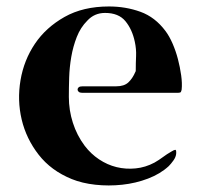

<svg xmlns="http://www.w3.org/2000/svg" viewBox="-20 -567 626 594"><path d="M399 -345Q400 -346 400 -349Q400 -372 401 -393.5Q402 -415 397 -438Q389 -476 368 -501.5Q347 -527 305 -527Q272 -527 250 -503Q229 -482 217.5 -452.5Q206 -423 200.5 -391Q195 -359 194 -327Q193 -295 193 -267Q193 -226 205.5 -187Q218 -148 242 -116Q261 -91 286.5 -74Q312 -57 340.5 -50Q369 -43 399.5 -46Q430 -49 458 -64Q472 -72 484 -81Q496 -90 510 -98Q518 -103 522 -103.5Q526 -104 525 -91Q524 -81 516.5 -70.5Q509 -60 502 -53Q476 -29 438 -14.5Q400 0 358 4.5Q316 9 275 4.5Q234 0 202 -13Q138 -39 99.5 -88.5Q61 -138 47 -197.5Q33 -257 43.5 -319Q54 -381 88 -431.5Q122 -482 179.5 -514.5Q237 -547 317 -547Q369 -547 414.5 -530.5Q460 -514 492 -471Q504 -455 514 -432Q524 -409 530.5 -384Q537 -359 540.5 -334Q544 -309 542 -290Q541 -285 539.5 -282.5Q538 -280 532 -280H233Q227 -280 223.5 -283Q220 -286 220 -290Q220 -294 223.5 -297Q227 -300 236 -300H340Q364 -300 377 -312Q390 -324 399 -345Z"/></svg>

Font: SoukouMincho
Style: Regular
Weight: 400
Designer: Dr. Ken Lunde (project architect, glyph set definition & overall production); Masataka HATTORI  (production & ideograph 
Foundry: Adobe Systems Incorporated
Version: Version 1.00